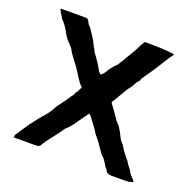

<svg xmlns="http://www.w3.org/2000/svg" viewBox="-108 -670 814 808"><g transform="rotate(20 299.0 -266.0)"><path d="M515 -52Q519 -43 526.5 -34.5Q534 -26 539 -18Q543 -9 547.5 -3.5Q552 2 560 10Q565 14 566 17Q567 20 567 21Q567 22 566 23Q564 24 559 24Q557 24 556 25Q553 28 528 28H470Q462 28 454 24Q446 20 443 10Q435 2 426 -14Q417 -30 403 -41Q389 -62 375 -81.5Q361 -101 350 -113Q346 -120 341 -127.5Q336 -135 330 -143L329 -144Q328 -145 327.5 -146Q327 -147 326 -148V-149Q325 -149 325 -150L324 -151Q323 -152 323 -152.5Q323 -153 322 -154L321 -155Q321 -156 320 -156L319 -157Q318 -158 318 -159Q318 -160 317 -161L316 -162Q315 -162 315 -163L314 -164Q313 -165 313 -165.5Q313 -166 312 -167L311 -168Q311 -169 310 -169V-170Q309 -171 308.5 -172Q308 -173 307 -174L306 -175Q302 -180 301 -181Q300 -182 295 -186Q293 -183 287.5 -175.5Q282 -168 275.5 -159Q269 -150 263.5 -142Q258 -134 255 -130Q247 -118 239 -109Q231 -100 220 -90Q209 -73 196.5 -57Q184 -41 170 -23Q165 -15 158.5 -6.5Q152 2 149 10Q144 15 139 16Q134 17 126 17H30Q30 14 31.5 8Q33 2 36 -1Q48 -18 60.5 -37.5Q73 -57 87 -74Q103 -96 122 -117Q141 -138 153 -164Q166 -181 179 -199Q192 -217 205 -237Q209 -243 210 -247Q211 -251 216 -255Q219 -259 220.5 -264Q222 -269 228 -277Q212 -294 203.5 -308Q195 -322 189 -331Q183 -339 179 -346Q175 -353 168 -361Q156 -378 147 -389.5Q138 -401 131 -415Q127 -422 111 -438.5Q95 -455 86 -473L78 -487Q67 -504 60.5 -511Q54 -518 52 -520Q48 -528 42 -536.5Q36 -545 32 -554Q32 -556 31.5 -556.5Q31 -557 31 -558Q31 -559 32 -560H149Q152 -556 155.5 -553.5Q159 -551 161 -543Q165 -536 172 -529.5Q179 -523 183 -514Q191 -503 199.5 -489Q208 -475 216 -458Q219 -454 222 -447.5Q225 -441 229 -434Q242 -417 253 -400.5Q264 -384 272 -368Q277 -363 279 -360Q281 -357 283 -357H284Q289 -359 296 -368Q303 -377 306 -384Q314 -394 319.5 -402Q325 -410 335 -418Q339 -422 342.5 -429.5Q346 -437 351 -442Q358 -456 365.5 -467.5Q373 -479 380 -492Q388 -505 393.5 -517Q399 -529 407 -541Q409 -546 411 -548Q412 -549 413 -549Q443 -549 476.5 -548Q510 -547 544 -542Q544 -536 535 -527Q531 -522 528.5 -517Q526 -512 520 -504Q512 -490 504 -478Q496 -466 488 -453L453 -402Q450 -400 449 -393.5Q448 -387 443 -384Q438 -380 434.5 -372.5Q431 -365 426 -357Q412 -339 403 -323.5Q394 -308 386 -295Q381 -285 377.5 -279.5Q374 -274 368 -266V-260Q377 -249 388.5 -232.5Q400 -216 408 -204Q412 -196 419.5 -189.5Q427 -183 432 -175Q436 -167 440 -161.5Q444 -156 447 -148L457 -129Q460 -123 465 -118.5Q470 -114 473 -109Q486 -87 497 -74Z"/></g></svg>

Font: Kirang Haerang sl
Style: Regular
Weight: 400
Version: Version 1.00